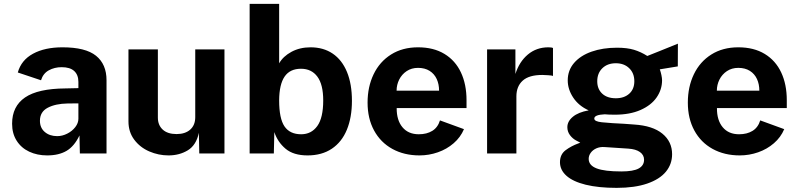

<svg xmlns="http://www.w3.org/2000/svg" viewBox="-20 -780 4062 976"><path d="M312 -330.5 378.5 -332V-363.5Q378.5 -399.5 357.2 -419Q336 -438.5 293.5 -438.5Q257 -438.5 228 -422.5Q199 -406.5 188.5 -372L70.5 -411.5Q88 -474.5 148 -507Q208 -539.5 297.5 -539.5Q415 -539.5 468.2 -496.5Q521.5 -453.5 521.5 -372V0H386L384 -91.5Q357.5 -36 318 -13Q278.5 10 220 10Q169 10 128.5 -9Q88 -28 64.8 -64.5Q41.5 -101 41.5 -151Q41.5 -239.5 107.2 -284.5Q173 -329.5 312 -330.5ZM270.5 -88Q297 -88 322 -100.8Q347 -113.5 362.8 -134Q378.5 -154.5 378.5 -176.5V-254.5L324 -254Q262 -253 222.5 -232.2Q183 -211.5 183 -166Q183 -130 207.8 -109Q232.5 -88 270.5 -88Z M633 -163V-529H782.5V-182Q782.5 -144 807.2 -121.2Q832 -98.5 877.5 -98.5Q921.5 -98.5 947 -121.2Q972.5 -144 972.5 -184.5V-529H1121V0H993L991 -105Q977.5 -42 934.8 -16Q892 10 836.5 10Q786 10 739 -10.2Q692 -30.5 662.5 -69.8Q633 -109 633 -163Z M1374.5 -108.5 1372 0H1249V-760.5H1399V-458Q1419 -493.5 1461.5 -516.5Q1504 -539.5 1558.5 -539.5Q1624 -539.5 1671.2 -507.5Q1718.5 -475.5 1743.8 -414.2Q1769 -353 1769 -267.5Q1769 -183 1743.2 -120.5Q1717.5 -58 1666.8 -24Q1616 10 1543.5 10Q1472 10 1431.8 -23.8Q1391.5 -57.5 1374.5 -108.5ZM1511 -97.5Q1562.5 -97.5 1592.8 -139.2Q1623 -181 1623 -269.5Q1623 -350.5 1593.2 -390.5Q1563.5 -430.5 1510 -430.5Q1454 -430.5 1426.8 -390.8Q1399.5 -351 1399 -269.5Q1399 -177.5 1426.2 -137.5Q1453.5 -97.5 1511 -97.5Z M2105 -539.5Q2184 -539.5 2239.5 -505.8Q2295 -472 2323.2 -411.5Q2351.5 -351 2351.5 -271V-230.5H1996.5Q1996 -169 2025.8 -133.2Q2055.5 -97.5 2109 -97.5Q2149.5 -97.5 2177.5 -114.8Q2205.5 -132 2216.5 -168L2338.5 -123.5Q2321 -82 2286 -51.8Q2251 -21.5 2205.8 -5.8Q2160.5 10 2112.5 10Q2034.5 10 1974.5 -23Q1914.5 -56 1881.5 -116.8Q1848.5 -177.5 1848.5 -258.5Q1848.5 -338.5 1879.2 -402.5Q1910 -466.5 1968 -503Q2026 -539.5 2105 -539.5ZM2212 -319Q2212 -352 2200 -378.2Q2188 -404.5 2163.8 -419.8Q2139.5 -435 2105 -435Q2072 -435 2047.2 -418.5Q2022.5 -402 2009.2 -375.5Q1996 -349 1996 -319Z M2456 -529H2600V-404Q2619.5 -466 2663.2 -502.8Q2707 -539.5 2767.5 -539.5Q2784.5 -539.5 2791 -536V-394Q2785 -396.5 2768 -397.5Q2751.5 -399 2737 -399Q2669 -399 2637 -370Q2605 -341 2605 -290V0H2456Z M2826.5 44.5Q2826.5 5 2855.2 -16.5Q2884 -38 2920 -51Q2923 -52 2925.5 -53Q2928 -54 2929.5 -55Q2926.5 -56.5 2908.5 -66Q2890.5 -75.5 2877.2 -93.2Q2864 -111 2864 -133.5Q2864 -163 2891.8 -186.2Q2919.5 -209.5 2972.5 -219Q2921.5 -242 2893.8 -284Q2866 -326 2866 -371.5Q2866 -422.5 2898.2 -460Q2930.5 -497.5 2987.2 -517.5Q3044 -537.5 3116.5 -537.5Q3167.5 -537.5 3202.5 -527Q3237.5 -516.5 3270.5 -495.5L3332 -520Q3406 -549.5 3426 -558L3425.5 -442.5L3334 -427.5Q3339 -414 3342.2 -398.2Q3345.5 -382.5 3345.5 -372Q3345.5 -325 3318 -285Q3290.5 -245 3236.2 -221Q3182 -197 3106 -197Q3071.5 -197 3054 -199Q3001 -196.5 3001 -177.5Q3001 -169.5 3010.8 -165Q3020.5 -160.5 3038.8 -158.5Q3057 -156.5 3093.5 -154L3121 -152.5Q3132 -152 3152.2 -150.8Q3172.5 -149.5 3203.5 -147Q3298 -141 3347.2 -100.5Q3396.5 -60 3396.5 4Q3396.5 54.5 3364.8 93Q3333 131.5 3269.8 153.2Q3206.5 175 3114.5 175Q3022 175 2957.2 159Q2892.5 143 2859.5 113.5Q2826.5 84 2826.5 44.5ZM3138.5 91.5Q3199 91.5 3226.5 76.5Q3254 61.5 3254 32Q3254 8 3233.2 -7Q3212.5 -22 3173.5 -24.5L3052.5 -32.5Q3029.5 -34 3011.2 -25.8Q2993 -17.5 2982.8 -3.2Q2972.5 11 2972.5 27.5Q2972.5 60.5 3012.8 76Q3053 91.5 3138.5 91.5ZM3110.5 -280.5Q3153 -280.5 3178.8 -303.8Q3204.5 -327 3204.5 -367Q3204.5 -408 3178.5 -433.2Q3152.5 -458.5 3110.5 -458.5Q3068 -458.5 3042 -433.2Q3016 -408 3016 -367Q3016 -327.5 3041.2 -304Q3066.5 -280.5 3110.5 -280.5Z M3733 -539.5Q3812 -539.5 3867.5 -505.8Q3923 -472 3951.2 -411.5Q3979.5 -351 3979.5 -271V-230.5H3624.5Q3624 -169 3653.8 -133.2Q3683.5 -97.5 3737 -97.5Q3777.5 -97.5 3805.5 -114.8Q3833.5 -132 3844.5 -168L3966.5 -123.5Q3949 -82 3914 -51.8Q3879 -21.5 3833.8 -5.8Q3788.5 10 3740.5 10Q3662.5 10 3602.5 -23Q3542.5 -56 3509.5 -116.8Q3476.5 -177.5 3476.5 -258.5Q3476.5 -338.5 3507.2 -402.5Q3538 -466.5 3596 -503Q3654 -539.5 3733 -539.5ZM3840 -319Q3840 -352 3828 -378.2Q3816 -404.5 3791.8 -419.8Q3767.5 -435 3733 -435Q3700 -435 3675.2 -418.5Q3650.5 -402 3637.2 -375.5Q3624 -349 3624 -319Z"/></svg>

Font: 1883 Sans
Style: Bold
Weight: 700
Designer: 1883 Sans project is a fork of Public Sans.
Version: Version 1.009